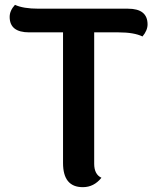

<svg xmlns="http://www.w3.org/2000/svg" viewBox="-20 -765 651 795"><path d="M140 -729H510Q591 -729 591 -664Q591 -639 570 -614Q535 -631 471 -631H370V-87Q370 -43 400 -29Q369 10 323 10Q241 10 241 -90V-631H101Q20 -631 20 -695Q20 -721 42 -745Q76 -729 140 -729Z"/></svg>

Font: Laila SemiBold
Style: Regular
Weight: 600
Designer: Hitesh Malaviya
Foundry: Indian Type Foundry
Version: Version 1.302;PS 1.0;hotconv 1.0.78;makeotf.lib2.5.61930; tt